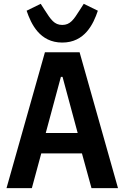

<svg xmlns="http://www.w3.org/2000/svg" viewBox="-20 -967 640 987"><path d="M586.6 0 389.2 -698.2H210.9L13.5 0H143.8L192.1 -178.3H401.3L450.3 0ZM116.8 -911.9C139.9 -843.8 184.3 -748.2 300.1 -748.2C415.8 -748.2 460.2 -843.8 483 -911.9L410.5 -947.4L389.6 -914.8C358.7 -866.1 340.9 -838.8 300.1 -838.8C259.2 -838.8 241.5 -866.1 210.2 -914.8L189.3 -947.4ZM215.2 -283.4 293 -571.7H301.5L379.3 -283.4Z"/></svg>

Font: Margiela Mono SemiBold
Style: Regular
Weight: 600
Designer: Mike Abbink, Paul van der Laan, Pieter van Rosmalen
Foundry: Bold Monday
Version: Version 2.003 2021